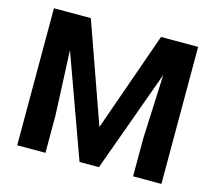

<svg xmlns="http://www.w3.org/2000/svg" viewBox="-102 -837 1079 962"><g transform="rotate(15 438.0 -355.5)"><path d="M254.9 -710.9 437.5 -195.3 619.1 -710.9H811.5V0H664.6V-194.3L679.2 -529.8L487.3 0H386.7L195.3 -529.3L210 -194.3V0H63.5V-710.9Z"/></g></svg>

Font: Vazir
Style: Bold
Weight: 700
Designer: Saber Rastikerdar
Foundry: Saber Rastikerdar
Version: Version 30.0.0